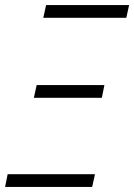

<svg xmlns="http://www.w3.org/2000/svg" viewBox="-32 -734 527 754"><path d="M464 -664 475 -714H149L138 -664ZM368 -350 378 -400H112L101 -350ZM330 0 341 -50H-2L-12 0Z"/></svg>

Font: Noto Sans UI SemiCondensed Light
Style: Italic
Weight: 300
Width: 4
Designer: Monotype Design Team
Foundry: Monotype Imaging Inc.
Version: 1.001